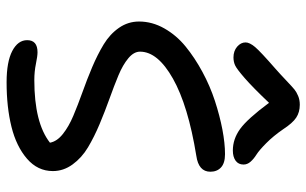

<svg xmlns="http://www.w3.org/2000/svg" viewBox="-195 -756 938 588"><g transform="rotate(90 274.0 -462.0)"><path d="M155.8 -708Q136.2 -708 123 -719.2Q109.9 -730.5 109.9 -745.1Q109.9 -757.3 124 -774.2Q138.2 -791 190.9 -836.9Q206.5 -850.6 226.8 -869.9Q247.1 -889.2 254.4 -895Q261.7 -900.9 273.7 -906Q285.6 -911.1 300.8 -911.1Q323.7 -911.1 340.3 -900.1Q356.9 -889.2 376 -859.9Q396.5 -830.1 418.5 -808.3Q440.4 -786.6 453.6 -778.3Q466.8 -770 475.3 -760.3Q483.9 -750.5 483.9 -738.8Q483.9 -723.1 472.2 -714.6Q460.4 -706.1 440.9 -706.1Q405.8 -706.1 375 -728.3Q344.2 -750.5 294.9 -816.9Q247.6 -767.1 219.2 -742.4Q190.9 -717.8 179.9 -712.9Q168.9 -708 155.8 -708ZM231.9 -13.2Q169.4 -13.2 136.2 -30.5Q103 -47.9 103 -76.2Q103 -107.9 140.1 -107.9Q151.9 -107.9 175.5 -103Q199.2 -98.1 225.1 -98.1Q356 -98.1 417 -146Q413.1 -167.5 390.4 -185.5Q367.7 -203.6 334.7 -217.5Q301.8 -231.4 262.7 -245.4Q223.6 -259.3 185.5 -275.4Q147.5 -291.5 116 -310.5Q84.5 -329.6 65.2 -357.4Q45.9 -385.3 45.9 -418.9Q45.9 -459 66.9 -496.1Q87.9 -533.2 122.3 -561.3Q156.7 -589.4 200 -612.8Q243.2 -636.2 288.8 -651.1Q334.5 -666 376.7 -674.1Q418.9 -682.1 452.1 -682.1Q479.5 -682.1 492.7 -669.9Q505.9 -657.7 505.9 -637.2Q505.9 -601.1 457 -594.2Q303.7 -569.3 220.9 -522.7Q138.2 -476.1 138.2 -421.9Q138.2 -402.8 158.4 -386Q178.7 -369.1 210.9 -355.7Q243.2 -342.3 282 -328.4Q320.8 -314.5 359.9 -298.1Q398.9 -281.7 431.2 -262.5Q463.4 -243.2 483.6 -215.3Q503.9 -187.5 503.9 -154.8Q503.9 -108.4 466.1 -75.7Q428.2 -43 368.2 -28.1Q308.1 -13.2 231.9 -13.2Z"/></g></svg>

Font: Shantell Sans Irregular
Style: Regular
Weight: 400
Designer: Stephen Nixon, Anya Danilova, Shantell Martin
Foundry: Arrow Type
Version: Version 1.006;[9816181b4]